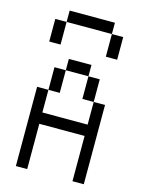

<svg xmlns="http://www.w3.org/2000/svg" viewBox="-129 -949 758 1024"><g transform="rotate(15 250.0 -437.5)"><path d="M62.5 -437.5V0H125Q125 0 125 -250H375Q375 -250 375 0H437.5V-437.5H375Q375 -437.5 375 -312.5H125Q125 -312.5 125 -437.5ZM125 -437.5H187.5Q187.5 -437.5 187.5 -562.5H125Q125 -562.5 125 -437.5ZM375 -437.5Q375 -437.5 375 -562.5H312.5Q312.5 -562.5 312.5 -437.5ZM187.5 -562.5H312.5V-625H187.5ZM62.5 -812.5Q62.5 -812.5 62.5 -687.5H125Q125 -687.5 125 -812.5ZM375 -812.5Q375 -812.5 375 -687.5H437.5Q437.5 -687.5 437.5 -812.5ZM125 -812.5H375V-875H125Z"/></g></svg>

Font: Unifont
Style: Regular
Weight: 500
Version: Version 13.0.05